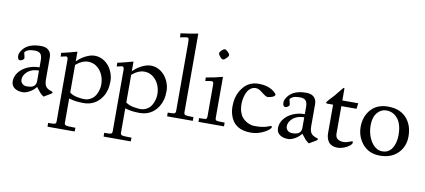

<svg xmlns="http://www.w3.org/2000/svg" viewBox="-83 -1036 3556 1605"><g transform="rotate(10 1695.0 -233.5)"><path d="M58.1 -248Q34.9 -248 34.9 -283.9Q34.9 -307.1 58.3 -337.4Q103.5 -396 210 -396Q270.5 -396 291 -352.1Q298.1 -336.7 298.1 -315.9V-128.9Q298.1 -83.5 314.9 -64.5Q330.8 -46.9 363 -38.1Q372.1 -35.6 372.1 -29.8Q372.1 -23.9 359.4 -16.1Q305.7 16.4 303 17.1Q280.8 1.5 270.5 -10.5Q257.8 -24.9 236.1 -53Q216.1 -25.9 183.5 -7.4Q150.9 11 126.6 11Q102.3 11 86.7 6.6Q71 2.2 57.4 -6.6Q27.1 -26.1 27.1 -65.8Q27.1 -105.5 53.5 -140.6Q79.8 -175.8 126.3 -196.9Q172.9 -218 228 -218V-278.1Q228 -321 210.9 -335.4Q194.8 -349.1 168.1 -349.1Q141.4 -349.1 125.7 -345.9Q110.1 -342.8 102.1 -338.1Q85 -328.4 80.1 -318.1Q81.5 -311.5 84.2 -301.8Q90.1 -280.8 90.1 -272Q90.1 -263.2 78.2 -255.6Q66.4 -248 58.1 -248ZM96.9 -91.3Q96.9 -71.5 111.5 -57.3Q126 -43 149.9 -43Q173.8 -43 186.9 -46.6Q200 -50.3 207.5 -55.9Q215.1 -61.5 220 -69.3Q228 -81.8 228 -97.9V-190.9Q167.5 -190.9 131.1 -158.9Q96.9 -128.9 96.9 -91.3Z M430.9 -346.9 386 -336.9 385 -368.9Q411.4 -373.8 460.1 -386.8Q508.8 -399.9 517.1 -402.1V-320.1Q563.7 -366.7 621.3 -386.2Q644.8 -394 666 -394Q712.4 -394 750.7 -367.6Q789.1 -341.1 810.5 -296.8Q832 -252.4 832 -208.5Q832 -164.6 823.2 -132Q814.5 -99.4 797.7 -73.2Q781 -47.1 758.1 -27.8Q710 12 640.9 12Q578.6 12 532.5 -0.5L517.1 -4.9V201.9Q517.1 219 531.5 223Q545.9 227.1 595.9 227.1H611.1L610.1 259H379.9L378.9 227.1Q425 227.1 432.5 224.5Q439.9 221.9 442.9 218.8Q447 214.6 447 202.9V-319.1Q447 -346.9 430.9 -346.9ZM517.1 -54.9Q544.2 -34.7 581.3 -27.8Q618.4 -21 642.3 -21Q666.3 -21 688.6 -31.5Q710.9 -42 724.1 -57.7Q737.3 -73.5 745.8 -94.2Q761 -129.9 761 -166.4Q761 -202.9 750 -233.6Q739 -264.4 720.5 -286.6Q679.7 -335 621.1 -335Q571.3 -335 522.7 -293.9Q517.3 -289.3 517.1 -289.1Z M907 -346.9 862.1 -336.9 861.1 -368.9Q887.5 -373.8 936.2 -386.8Q984.9 -399.9 993.2 -402.1V-320.1Q1039.8 -366.7 1097.4 -386.2Q1120.8 -394 1142.1 -394Q1188.5 -394 1226.8 -367.6Q1265.1 -341.1 1286.6 -296.8Q1308.1 -252.4 1308.1 -208.5Q1308.1 -164.6 1299.3 -132Q1290.5 -99.4 1273.8 -73.2Q1257.1 -47.1 1234.1 -27.8Q1186 12 1116.9 12Q1054.7 12 1008.5 -0.5L993.2 -4.9V201.9Q993.2 219 1007.6 223Q1022 227.1 1072 227.1H1087.2L1086.2 259H856L855 227.1Q901.1 227.1 908.6 224.5Q916 221.9 918.9 218.8Q923.1 214.6 923.1 202.9V-319.1Q923.1 -346.9 907 -346.9ZM993.2 -54.9Q1020.3 -34.7 1057.4 -27.8Q1094.5 -21 1118.4 -21Q1142.3 -21 1164.7 -31.5Q1187 -42 1200.2 -57.7Q1213.4 -73.5 1221.9 -94.2Q1237.1 -129.9 1237.1 -166.4Q1237.1 -202.9 1226.1 -233.6Q1215.1 -264.4 1196.5 -286.6Q1155.8 -335 1097.2 -335Q1047.4 -335 998.8 -293.9Q993.4 -289.3 993.2 -289.1Z M1339.1 -702.9Q1424.3 -714.6 1486.1 -726.1V-59.1Q1486.1 -41 1497.6 -36.5Q1509 -32 1550 -32H1567.1V0H1349.1V-32H1371.1Q1397.7 -32 1406.9 -36.7Q1416 -41.5 1416 -59.1V-628.9Q1416 -660.9 1413 -669.9Q1409.9 -679 1399.9 -679Q1389.9 -679 1341.1 -668.9Z M1611.1 -376Q1685.3 -387.9 1752 -406V-59.1Q1752 -40 1760.7 -36.6Q1772.2 -32 1814 -32H1832V0H1615V-32H1624Q1669.7 -32 1674.3 -36.1Q1681.9 -43.2 1681.9 -54.9V-322Q1681.9 -341.1 1678.7 -347.5Q1675.5 -354 1664.3 -354Q1653.1 -354 1612.1 -345.9ZM1726.1 -548.8Q1715.6 -548.8 1700.8 -566.3Q1686 -583.7 1686 -594.7Q1686 -605.7 1701.9 -620.8Q1717.8 -636 1727.4 -636Q1737.1 -636 1754 -620.1Q1771 -604.2 1771 -593.6Q1771 -583 1753.8 -565.9Q1736.6 -548.8 1726.1 -548.8Z M1939.7 -355Q1986.6 -400.9 2056.9 -400.9Q2147.5 -400.9 2199 -351.6Q2210 -341.1 2210 -334.4Q2210 -327.6 2201.7 -321.5Q2193.4 -315.4 2182.4 -312Q2159.2 -304.9 2149.7 -304.9Q2140.1 -304.9 2129.6 -310.7Q2119.1 -316.4 2108.8 -324.7Q2098.4 -333 2087.6 -341.3Q2061.5 -361.1 2039.3 -361.1Q2017.1 -361.1 1999.9 -350.1Q1982.7 -339.1 1972.4 -322.5Q1962.2 -305.9 1955.3 -284.2Q1943.8 -247.1 1943.8 -209Q1943.8 -170.9 1953.2 -142.8Q1962.6 -114.7 1977.5 -97.3Q1992.4 -79.8 2012.2 -68.1Q2047.6 -47.1 2084.4 -47.1Q2121.1 -47.1 2146.1 -50.9Q2171.1 -54.7 2183.2 -59.1Q2195.3 -63.5 2205.1 -67.3Q2214.8 -71 2219 -71Q2226.8 -71 2226.8 -62.5Q2226.8 -54 2212.3 -41.4Q2197.8 -28.8 2175.3 -16.6Q2120.1 12.9 2060.8 12.9Q1920.2 12.9 1884 -102.5Q1872.8 -138.2 1872.8 -176.4Q1872.8 -214.6 1880.1 -246.1Q1887.5 -277.6 1902.8 -305.7Q1918.2 -333.7 1939.7 -355Z M2309.8 -248Q2286.6 -248 2286.6 -283.9Q2286.6 -307.1 2310.1 -337.4Q2355.2 -396 2461.7 -396Q2522.2 -396 2542.7 -352.1Q2549.8 -336.7 2549.8 -315.9V-128.9Q2549.8 -83.5 2566.7 -64.5Q2582.5 -46.9 2614.7 -38.1Q2623.8 -35.6 2623.8 -29.8Q2623.8 -23.9 2611.1 -16.1Q2557.4 16.4 2554.7 17.1Q2532.5 1.5 2522.2 -10.5Q2509.5 -24.9 2487.8 -53Q2467.8 -25.9 2435.2 -7.4Q2402.6 11 2378.3 11Q2354 11 2338.4 6.6Q2322.8 2.2 2309.1 -6.6Q2278.8 -26.1 2278.8 -65.8Q2278.8 -105.5 2305.2 -140.6Q2331.5 -175.8 2378.1 -196.9Q2424.6 -218 2479.7 -218V-278.1Q2479.7 -321 2462.6 -335.4Q2446.5 -349.1 2419.8 -349.1Q2393.1 -349.1 2377.4 -345.9Q2361.8 -342.8 2353.8 -338.1Q2336.7 -328.4 2331.8 -318.1Q2333.3 -311.5 2335.9 -301.8Q2341.8 -280.8 2341.8 -272Q2341.8 -263.2 2330 -255.6Q2318.1 -248 2309.8 -248ZM2348.6 -91.3Q2348.6 -71.5 2363.2 -57.3Q2377.7 -43 2401.6 -43Q2425.5 -43 2438.6 -46.6Q2451.7 -50.3 2459.2 -55.9Q2466.8 -61.5 2471.7 -69.3Q2479.7 -81.8 2479.7 -97.9V-190.9Q2419.2 -190.9 2382.8 -158.9Q2348.6 -128.9 2348.6 -91.3Z M2650.6 -336.9Q2638.7 -336.9 2638.7 -345Q2638.7 -350.3 2664.3 -377.9Q2689.9 -405.5 2698.5 -415.2Q2707 -424.8 2723.6 -445.8Q2759 -491 2762.7 -491Q2768.8 -491 2768.8 -483.9V-385H2903.8L2897.7 -336.9H2768.8V-104Q2768.8 -59.1 2811.5 -47.9Q2822.8 -44.9 2838 -44.9Q2853.3 -44.9 2870.2 -49.7Q2887.2 -54.4 2897.5 -59.2Q2907.7 -64 2908.7 -64Q2915.8 -64 2915.8 -52.4Q2915.8 -40.8 2897.1 -25.4Q2878.4 -10 2850.1 0.5Q2821.8 11 2796.3 11Q2770.8 11 2751.5 2.7Q2732.2 -5.6 2720.9 -20.5Q2698.7 -50 2698.7 -95.9V-336.9Z M2957.5 -195.6Q2957.5 -226.8 2964.8 -256.3Q2972.2 -285.9 2987.9 -312.4Q3003.7 -338.9 3026.4 -358.4Q3076.2 -400.9 3155.5 -400.9Q3253.9 -400.9 3308.6 -343.3Q3365.7 -283.4 3365.7 -184.1Q3365.7 -98.9 3310.1 -42.5Q3252.9 14.9 3157.7 14.9Q3044.9 14.9 2989.3 -77.4Q2957.5 -129.9 2957.5 -195.6ZM3037.6 -223.1Q3037.6 -191.4 3043.5 -163.5Q3049.3 -135.5 3060.9 -110.5Q3072.5 -85.4 3088.3 -66Q3104 -46.6 3125.4 -35.3Q3146.7 -23.9 3170.7 -23.9Q3194.6 -23.9 3213.6 -33Q3232.7 -42 3245.2 -57.4Q3257.8 -72.8 3266.1 -93.8Q3281.7 -132.8 3281.7 -181.9Q3281.7 -231 3270.9 -266Q3260 -301 3241.2 -322.8Q3202.6 -366.9 3146.7 -366.9Q3101.8 -366.9 3070.3 -329.8Q3037.6 -291 3037.6 -223.1Z"/></g></svg>

Font: Linden Hill
Style: Regular
Weight: 400
Version: Version 1.202